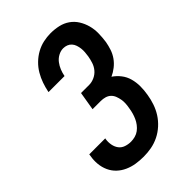

<svg xmlns="http://www.w3.org/2000/svg" viewBox="-221 -838 941 941"><g transform="rotate(-45 250.0 -367.5)"><path d="M205 8Q178 8 152.5 4Q127 0 103.5 -10.5Q80 -21 62 -38Q44 -55 33.5 -78Q23 -101 20.5 -127.5Q18 -154 23 -180L24 -189H135L134 -185Q131 -166 134.5 -147Q138 -128 148.5 -114Q159 -100 176.5 -94Q194 -88 213 -88Q227 -88 242 -92Q257 -96 269 -105Q281 -114 290.5 -126.5Q300 -139 306 -152.5Q312 -166 316 -180Q320 -194 322 -208Q325 -223 326 -238Q327 -253 324.5 -267Q322 -281 317 -294Q312 -307 302 -316.5Q292 -326 278 -330Q264 -334 249 -334H192L208 -430H265Q283 -430 301.5 -438.5Q320 -447 332.5 -462Q345 -477 351 -495.5Q357 -514 360 -532Q362 -545 363 -558Q364 -571 362.5 -583.5Q361 -596 357 -608Q353 -620 345 -629Q337 -638 325.5 -642.5Q314 -647 301 -647Q284 -647 267 -638Q250 -629 238.5 -614Q227 -599 220 -581.5Q213 -564 210 -547V-546H99V-548Q104 -573 112.5 -597.5Q121 -622 134.5 -645Q148 -668 167.5 -687Q187 -706 210.5 -719Q234 -732 259.5 -737.5Q285 -743 309 -743Q338 -743 364.5 -737Q391 -731 412.5 -716Q434 -701 448 -678.5Q462 -656 469 -630Q476 -604 475.5 -576Q475 -548 471 -520Q467 -498 460 -477Q453 -456 440 -437.5Q427 -419 408.5 -404.5Q390 -390 370 -381Q391 -367 407 -346.5Q423 -326 430 -300.5Q437 -275 437 -247.5Q437 -220 432 -192Q428 -166 419 -139.5Q410 -113 395 -89.5Q380 -66 358.5 -46.5Q337 -27 311.5 -14.5Q286 -2 259 3Q232 8 205 8Z"/></g></svg>

Font: Iosevka Custom
Style: Bold Italic
Weight: 700
Italic angle: -9°
Designer: Belleve Invis
Foundry: Belleve Invis
Version: Version 30.3.1; ttfautohint (v1.8.3)